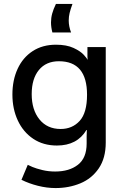

<svg xmlns="http://www.w3.org/2000/svg" viewBox="-20 -745 633 975"><path d="M239 -631Q239 -654 245 -676Q251 -698 264 -725H348Q338 -698 333.5 -679Q329 -660 329 -641Q329 -611 341 -580H246Q239 -607 239 -631ZM260 126Q332 126 376 91.5Q420 57 420 -16V-53L421 -85H419Q372 -6 269 -6Q200 -6 149 -40Q98 -74 70.5 -133Q43 -192 43 -265Q43 -338 69.5 -395.5Q96 -453 146 -485.5Q196 -518 264 -518Q318 -518 353.5 -501.5Q389 -485 406 -466Q423 -447 423 -443H425Q425 -444 424.5 -448.5Q424 -453 424 -459V-506H517V-21Q517 58 481.5 110Q446 162 388 186Q330 210 262 210Q218 210 172.5 198.5Q127 187 89 168L121 92Q126 95 145 103Q164 111 195 118.5Q226 126 260 126ZM422 -264Q422 -434 279 -434Q214 -434 177.5 -389.5Q141 -345 141 -267Q141 -187 180.5 -138.5Q220 -90 288 -90Q347 -90 384.5 -131Q422 -172 422 -264Z"/></svg>

Font: Museo Sans Medium
Style: Regular
Weight: 500
Designer: Jos Buivenga
Foundry: Jos Buivenga & Rosetta Type Foundry (extension, remastering)
Version: Version 3.600;PS 1.000;hotconv 1.0.88;makeotf.lib2.5.647800;